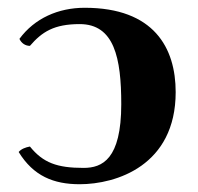

<svg xmlns="http://www.w3.org/2000/svg" viewBox="-20 -464 510 494"><path d="M195 -32C127 -32 91 -45 57 -87C46 -85 35 -81 28 -73C66 -11 118 10 185 10C279 10 432 -38 432 -227C432 -341 376 -444 198 -444C130 -444 69 -417 30 -364C35 -353 45 -346 57 -346C88 -382 119 -402 185 -402C274 -402 292 -315 292 -196C292 -54 243 -32 195 -32Z"/></svg>

Font: Libertinus Serif
Style: Bold
Weight: 700
Designer: Philipp H. Poll, Khaled Hosny
Foundry: Caleb Maclennan
Version: Version 7.050;RELEASE